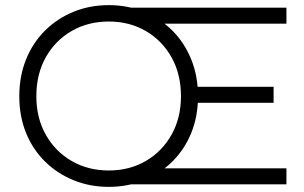

<svg xmlns="http://www.w3.org/2000/svg" viewBox="-20 -718 1185 748"><path d="M403.8 10Q477.8 10 541.2 -16Q604.6 -42 651.8 -89Q699.1 -136 725.2 -200.5Q751.4 -265 751.4 -343Q751.4 -421 725.2 -486Q699.1 -551 651.8 -598.5Q604.6 -646 541.2 -672Q477.8 -698 403.8 -698Q329.7 -698 266.2 -672Q202.7 -646 155.1 -598.5Q107.4 -551 81.3 -486Q55.2 -421 55.2 -343Q55.2 -265 81.3 -200.5Q107.4 -136 155.1 -89Q202.7 -42 266.2 -16Q329.7 10 403.8 10ZM403.8 -53.8Q323.4 -53.8 259.5 -90.6Q195.7 -127.4 158.6 -192.8Q121.6 -258.1 121.6 -343Q121.6 -429.6 158.5 -495.1Q195.5 -560.6 259.4 -597.4Q323.4 -634.2 403.8 -634.2Q484.1 -634.2 547.6 -597.4Q611.1 -560.6 648 -495.1Q685 -429.6 685 -343Q685 -258.1 648 -192.8Q611.1 -127.4 547.6 -90.6Q484.1 -53.8 403.8 -53.8ZM481.2 -625.7H1095.9V-688H481.2ZM481.2 0H1095.9V-62.3H481.2ZM703.9 -317.5H1045.9V-379.9H703.9Z"/></svg>

Font: Roundo Variable
Style: Regular
Weight: 200
Designer: Shiva Nallaperumal
Foundry: Indian Type Foundry
Version: Version 2.000